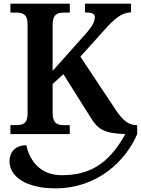

<svg xmlns="http://www.w3.org/2000/svg" viewBox="-20 -734 771 1051"><path d="M37 0H362V-49H331C296 -49 268 -57 268 -116V-274L327 -328L476 -91C515 -29 544 -4 666 0C569 175 459 225 317 225C185 225 137 124 124 61C62 61 32 101 32 148C32 233 123 297 283 297C514 297 668 147 731 0V-49H728C687 -49 655 -71 616 -129L420 -424L557 -576C606 -630 646 -666 697 -666V-714H445V-666C483 -666 499 -660 499 -640C499 -615 485 -588 442 -541L268 -346V-598C268 -657 296 -665 331 -665H362V-714H37V-665H68C103 -665 131 -657 131 -602V-111C131 -56 103 -49 68 -49H37Z"/></svg>

Font: Noto Serif SemiBold
Style: Regular
Weight: 600
Designer: Monotype Design Team
Foundry: Monotype Imaging Inc.
Version: Version 2.013